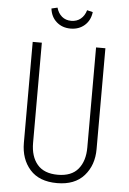

<svg xmlns="http://www.w3.org/2000/svg" viewBox="-59 -909 647 963"><g transform="rotate(5 264.5 -427.5)"><path d="M448 -176Q448 -95 401 -42Q354 11 265 11Q175 11 128.5 -41.5Q82 -94 82 -176V-684H128V-180Q128 -111 162 -71Q196 -31 265 -31Q334 -31 367.5 -71.5Q401 -112 401 -180V-684H448ZM161 -859 191 -866Q199 -838 218 -822Q237 -806 265 -806Q293 -806 312.5 -822Q332 -838 340 -866L369 -859Q364 -817 335.5 -792Q307 -767 265 -767Q223 -767 194.5 -792Q166 -817 161 -859Z"/></g></svg>

Font: Fira Sans Extra Condensed ExtraLight
Style: Regular
Weight: 275
Width: 1
Designer: Carrois Corporate & Edenspiekermann AG
Foundry: Carrois Corporate GbR & Edenspiekermann AG
Version: Version 4.203